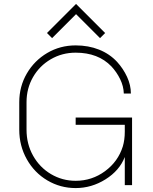

<svg xmlns="http://www.w3.org/2000/svg" viewBox="-20 -942 780 977"><path d="M219 -774 367 -922 515 -774 489 -748 367 -870 245 -748ZM615 -272V-307H365V-344H652V0H615V-143Q588 -74 517 -29.5Q446 15 365 15Q287 15 221 -24Q155 -63 116.5 -131.5Q78 -200 78 -282V-422Q78 -502 116.5 -568Q155 -634 220.5 -672.5Q286 -711 365 -711Q430 -711 484 -689.5Q538 -668 576 -627Q607 -593 626.5 -551Q646 -509 646 -466H610Q609 -503 591.5 -539Q574 -575 547 -604Q480 -674 365 -674Q296 -674 238.5 -640.5Q181 -607 148 -549.5Q115 -492 115 -422V-282Q115 -209 148.5 -149.5Q182 -90 239.5 -56Q297 -22 365 -22Q448 -22 514.5 -71Q581 -120 605 -197Q615 -231 615 -272Z"/></svg>

Font: M Major Mono Display
Style: Regular
Weight: 400
Designer: Emre Parlak
Foundry: Emre Parlak
Version: Version 2.000; ttfautohint (v1.8) -l 8 -r 50 -G 200 -x 14 -D